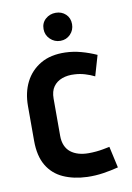

<svg xmlns="http://www.w3.org/2000/svg" viewBox="-80 -732 546 796"><g transform="rotate(-10 192.5 -334.5)"><path d="M211 -681Q186 -681 168 -665Q150 -649 150 -623Q150 -598 168 -580.5Q186 -563 211 -563Q236 -563 253 -580.5Q270 -598 270 -623Q270 -649 253 -665Q236 -681 211 -681ZM327 -393 352 -479Q321 -493 288 -502Q255 -511 222 -512Q160 -514 117.5 -489Q75 -464 53 -420.5Q31 -377 31 -320V-174Q31 -110 55 -69.5Q79 -29 122.5 -9.5Q166 10 223 12Q257 13 290 8Q323 3 354 -5L334 -95Q334 -95 326.5 -93.5Q319 -92 306 -89.5Q293 -87 277 -85.5Q261 -84 245 -84Q222 -84 203 -89.5Q184 -95 170 -106Q156 -117 148.5 -134.5Q141 -152 141 -175V-332Q141 -363 154.5 -382Q168 -401 191.5 -409.5Q215 -418 244 -416Q266 -415 287.5 -408.5Q309 -402 327 -393Z"/></g></svg>

Font: Advent Pro
Style: Regular
Weight: 400
Designer: VivaRado, Andreas Kalpakidis
Foundry: VivaRado, Andreas Kalpakidis
Version: Version 3.000